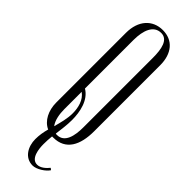

<svg xmlns="http://www.w3.org/2000/svg" viewBox="-295 -723 904 904"><g transform="rotate(45 157.0 -270.5)"><path d="M245 119C232 135 212 154 189 154C148 154 142 95 142 64C142 46 143 28 145 10H152C236 10 268 -56 268 -147V-587C268 -665 227 -713 160 -713C92 -713 46 -663 46 -581V-117C46 -64 69 -18 109 0C102 25 98 49 98 75C98 123 124 172 177 172C203 172 241 147 254 126ZM219 -124C219 -68 207 -11 156 -11C153 -11 150 -11 148 -12C152 -45 157 -77 157 -111C157 -165 144 -230 95 -259V-582C95 -646 114 -698 164 -698C209 -698 219 -646 219 -587ZM95 -121V-237C127 -215 137 -173 137 -136C137 -100 127 -65 118 -31C101 -53 95 -89 95 -121Z"/></g></svg>

Font: Bigelow Rules
Style: Regular
Weight: 400
Designer: Astigmatic (AOETI)
Foundry: Astigmatic (AOETI)
Version: Version 1.000